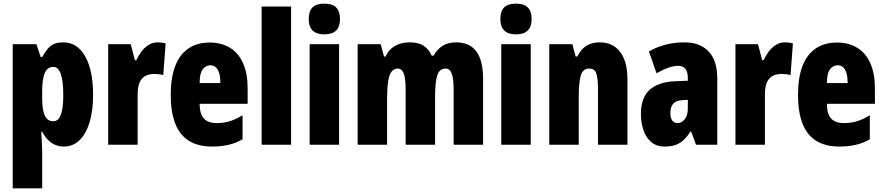

<svg xmlns="http://www.w3.org/2000/svg" viewBox="-20 -796 4859 1056"><path d="M328 -563Q405 -563 448.5 -486Q492 -409 492 -275Q492 -187 472.5 -123Q453 -59 417 -24.5Q381 10 332 10Q307 10 285.5 1.5Q264 -7 245.5 -25Q227 -43 212 -71H207Q209 -34 210.5 -7.5Q212 19 212 35V240H50V-553H180L204 -482H212Q231 -516 248 -533.5Q265 -551 284.5 -557Q304 -563 328 -563ZM274 -428Q252 -428 238.5 -414Q225 -400 218.5 -369Q212 -338 212 -288V-256Q212 -212 218.5 -184Q225 -156 238.5 -142.5Q252 -129 273 -129Q292 -129 304 -145Q316 -161 322 -193Q328 -225 328 -273Q328 -352 314 -390Q300 -428 274 -428Z M846 -563Q856 -563 866 -562Q876 -561 891 -557L878 -383Q868 -386 856 -387.5Q844 -389 828 -389Q804 -389 787 -382Q770 -375 758.5 -360.5Q747 -346 742 -325.5Q737 -305 737 -278V0H575V-553H699L722 -465H730Q740 -488 756.5 -510.5Q773 -533 796 -548Q819 -563 846 -563Z M1133 -562Q1199 -562 1246 -532.5Q1293 -503 1317.5 -447Q1342 -391 1342 -310V-225H1078Q1078 -170 1101 -144.5Q1124 -119 1172 -119Q1210 -119 1243 -129Q1276 -139 1314 -162V-30Q1278 -9 1237 0.5Q1196 10 1148 10Q1068 10 1017.5 -22.5Q967 -55 943 -118.5Q919 -182 919 -274Q919 -367 943 -431Q967 -495 1015 -528.5Q1063 -562 1133 -562ZM1137 -437Q1112 -437 1095 -415Q1078 -393 1078 -339H1192Q1192 -374 1185 -395.5Q1178 -417 1166 -427Q1154 -437 1137 -437Z M1581 0H1419V-760H1581Z M1845 -553V0H1683V-553ZM1764 -776Q1809 -776 1829.5 -754.5Q1850 -733 1850 -691Q1850 -649 1828.5 -628Q1807 -607 1764 -607Q1721 -607 1699.5 -628Q1678 -649 1678 -691Q1678 -734 1698.5 -755Q1719 -776 1764 -776Z M2489 -563Q2563 -563 2600 -513Q2637 -463 2637 -360V0H2475V-307Q2475 -363 2464.5 -391Q2454 -419 2431 -419Q2397 -419 2385 -381.5Q2373 -344 2373 -264V0H2211V-307Q2211 -344 2206.5 -369Q2202 -394 2192.5 -406.5Q2183 -419 2168 -419Q2146 -419 2133 -401.5Q2120 -384 2114.5 -346.5Q2109 -309 2109 -248V0H1947V-553H2074L2092 -485H2101Q2112 -511 2131 -528Q2150 -545 2176.5 -554Q2203 -563 2235 -563Q2284 -563 2312.5 -542.5Q2341 -522 2354 -490H2365Q2384 -525 2414.5 -544Q2445 -563 2489 -563Z M2899 -553V0H2737V-553ZM2818 -776Q2863 -776 2883.5 -754.5Q2904 -733 2904 -691Q2904 -649 2882.5 -628Q2861 -607 2818 -607Q2775 -607 2753.5 -628Q2732 -649 2732 -691Q2732 -734 2752.5 -755Q2773 -776 2818 -776Z M3279 -563Q3351 -563 3391 -510Q3431 -457 3431 -360V0H3269V-308Q3269 -363 3260 -391Q3251 -419 3221 -419Q3187 -419 3175 -383Q3163 -347 3163 -253V0H3001V-553H3128L3146 -485H3155Q3168 -511 3185.5 -528.5Q3203 -546 3226.5 -554.5Q3250 -563 3279 -563Z M3746 -563Q3829 -563 3877 -513.5Q3925 -464 3925 -363V0H3808L3781 -73H3778Q3760 -45 3740.5 -26.5Q3721 -8 3696 1Q3671 10 3636 10Q3589 10 3560 -16Q3531 -42 3518 -83Q3505 -124 3505 -169Q3505 -258 3552.5 -301.5Q3600 -345 3691 -349L3763 -352V-366Q3763 -400 3750 -417Q3737 -434 3710 -434Q3686 -434 3657 -424Q3628 -414 3591 -393L3549 -513Q3590 -537 3639.5 -550Q3689 -563 3746 -563ZM3733 -245Q3700 -244 3683.5 -226.5Q3667 -209 3667 -176Q3667 -148 3677 -133.5Q3687 -119 3706 -119Q3730 -119 3746.5 -141Q3763 -163 3763 -198V-247Z M4296 -563Q4306 -563 4316 -562Q4326 -561 4341 -557L4328 -383Q4318 -386 4306 -387.5Q4294 -389 4278 -389Q4254 -389 4237 -382Q4220 -375 4208.5 -360.5Q4197 -346 4192 -325.5Q4187 -305 4187 -278V0H4025V-553H4149L4172 -465H4180Q4190 -488 4206.5 -510.5Q4223 -533 4246 -548Q4269 -563 4296 -563Z M4583 -562Q4649 -562 4696 -532.5Q4743 -503 4767.5 -447Q4792 -391 4792 -310V-225H4528Q4528 -170 4551 -144.5Q4574 -119 4622 -119Q4660 -119 4693 -129Q4726 -139 4764 -162V-30Q4728 -9 4687 0.5Q4646 10 4598 10Q4518 10 4467.5 -22.5Q4417 -55 4393 -118.5Q4369 -182 4369 -274Q4369 -367 4393 -431Q4417 -495 4465 -528.5Q4513 -562 4583 -562ZM4587 -437Q4562 -437 4545 -415Q4528 -393 4528 -339H4642Q4642 -374 4635 -395.5Q4628 -417 4616 -427Q4604 -437 4587 -437Z"/></svg>

Font: Noto Sans Khmer ExtraCondensed Black
Style: Regular
Weight: 900
Width: 2
Designer: Danh Hong and the Monotype Design Team
Foundry: Monotype Imaging Inc.
Version: Version 2.004